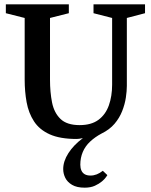

<svg xmlns="http://www.w3.org/2000/svg" viewBox="-20 -633 698 887"><path d="M371 234Q335 234 313 221Q291 208 281.5 188.5Q272 169 272 148Q272 112 296 74.5Q320 37 363 5Q355 7 346.5 8Q338 9 334 9Q257 9 209.5 -12.5Q162 -34 137 -72.5Q112 -111 103 -160.5Q94 -210 94 -265V-550L7 -572V-613H298V-572L211 -550V-265Q211 -207 220.5 -159.5Q230 -112 259.5 -83.5Q289 -55 348 -55Q402 -55 435 -79.5Q468 -104 483 -146.5Q498 -189 498 -242V-550L412 -572V-613H650V-572L566 -550V-236Q566 -213 561.5 -182.5Q557 -152 544.5 -120Q532 -88 509 -61Q486 -34 449 -16Q419 0 396.5 21Q374 42 362.5 69Q351 96 351 128Q351 143 356 154.5Q361 166 371.5 172Q382 178 398 178Q413 178 427 172.5Q441 167 455 156L476 176Q476 176 470 185Q464 194 451 205Q438 216 418.5 225Q399 234 371 234Z"/></svg>

Font: Manuale SemiBold
Style: Regular
Weight: 600
Version: Version 1.002